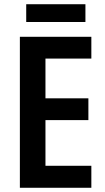

<svg xmlns="http://www.w3.org/2000/svg" viewBox="-20 -888 498 908"><path d="M412 0H74V-714H412V-611H195V-423H398V-320H195V-104H412ZM384 -868V-784H104V-868Z"/></svg>

Font: Noto Sans Thai Looped Condensed SemiBold
Style: Regular
Weight: 600
Width: 3
Designer: Sasikarn Vongin, Ben Mitchell
Foundry: The Fontpad Ltd
Version: Version 1.001; ttfautohint (v1.8.4.7-5d5b)